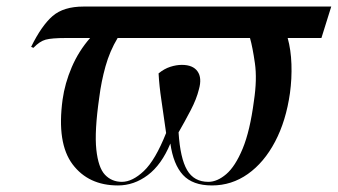

<svg xmlns="http://www.w3.org/2000/svg" viewBox="-20 -556 1031 586"><path d="M82 -410 75 -413Q107 -478 140.5 -507Q174 -536 235 -536H991L961 -440H858Q868 -404 869.5 -360Q871 -316 865 -272Q853 -187 819.5 -123.5Q786 -60 736.5 -25Q687 10 627 10Q568 10 538.5 -22Q509 -54 500 -118Q473 -53 431 -21.5Q389 10 340 10Q250 10 201.5 -54.5Q153 -119 171 -252Q178 -302 199 -351Q220 -400 255 -440H181Q138 -440 119.5 -435Q101 -430 82 -410ZM616 -1Q643 -1 670.5 -24.5Q698 -48 720.5 -102Q743 -156 755 -248Q765 -314 758 -363Q751 -412 743 -440H339Q315 -400 302 -353.5Q289 -307 283 -259Q268 -155 274 -99.5Q280 -44 300.5 -22.5Q321 -1 352 -1Q384 -1 419 -34Q454 -67 487 -150Q479 -208 472.5 -251Q466 -294 464 -332Q481 -346 499.5 -352Q518 -358 535 -358Q569 -358 583 -338Q597 -318 587 -283Q580 -254 562 -219.5Q544 -185 525 -152Q530 -73 551 -37Q572 -1 616 -1Z"/></svg>

Font: Noto Serif Display Medium
Style: Italic
Weight: 500
Italic angle: -12°
Designer: Monotype Design Team
Foundry: Monotype Imaging Inc.
Version: Version 2.009